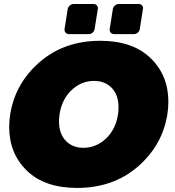

<svg xmlns="http://www.w3.org/2000/svg" viewBox="-20 -920 873 957"><path d="M526.7 -775 542.5 -875Q544.2 -885 552.9 -892.5Q561.7 -900 571.7 -900H671.7Q680.8 -900 687.1 -893.8Q693.3 -887.5 693.3 -878.3Q693.3 -878.3 692.9 -876.7Q692.5 -875 692.5 -875L676.7 -775Q675.8 -768.3 671.7 -762.5Q667.5 -756.7 661.2 -753.3Q655 -750 648.3 -750H548.3Q539.2 -750 532.9 -756.2Q526.7 -762.5 526.7 -771.7ZM301.7 -775 317.5 -875Q319.2 -885 327.9 -892.5Q336.7 -900 346.7 -900H446.7Q455.8 -900 462.1 -893.8Q468.3 -887.5 468.3 -878.3Q468.3 -878.3 467.9 -876.7Q467.5 -875 467.5 -875L451.7 -775Q450 -765 441.7 -757.5Q433.3 -750 423.3 -750H323.3Q314.2 -750 307.9 -756.2Q301.7 -762.5 301.7 -771.7ZM25.8 -287.5Q25.8 -318.3 30.8 -350Q55.8 -505 177.9 -610.8Q300 -716.7 480 -716.7Q640.8 -716.7 730 -630.8Q819.2 -545 819.2 -412.5Q819.2 -381.7 814.2 -350Q789.2 -195 666.7 -89.2Q544.2 16.7 364.2 16.7Q203.3 16.7 114.6 -68.8Q25.8 -154.2 25.8 -287.5ZM274.2 -314.2Q274.2 -254.2 307.5 -218.8Q340.8 -183.3 395.8 -183.3Q459.2 -183.3 507.9 -229.2Q556.7 -275 568.3 -350Q570.8 -368.3 570.8 -385.8Q570.8 -445.8 537.5 -481.3Q504.2 -516.7 448.3 -516.7Q385 -516.7 336.7 -470.8Q288.3 -425 276.7 -350Q274.2 -331.7 274.2 -314.2Z"/></svg>

Font: BoonTook Mon
Style: Italic
Weight: 400
Italic angle: -9°
Designer: Sungsit Sawaiwan
Foundry: FontUni
Version: Version 3.0